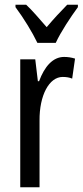

<svg xmlns="http://www.w3.org/2000/svg" viewBox="-20 -879 347 806"><path d="M137 -699H214C235 -745 277 -808 307 -849V-859H262C228 -824 210 -805 176 -765C146 -799 115 -836 90 -859H45V-849C80 -802 116 -743 137 -699ZM249 -640C202 -640 167 -600 144 -538H139L128 -630H65V-93H146V-373C145 -478 186 -556 243 -556C258 -556 271 -554 283 -549L295 -633C279 -638 264 -640 249 -640Z"/></svg>

Font: Noto Sans Kannada UI ExtraCondensed
Style: Regular
Weight: 400
Width: 2
Designer: Jelle Bosma - Monotype Design Team
Foundry: Monotype Imaging Inc.
Version: Version 2.005